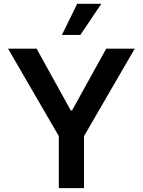

<svg xmlns="http://www.w3.org/2000/svg" viewBox="-20 -981 745 1001"><path d="M170.8 -727.3 348.7 -405.5H355.8L533.7 -727.3H682.5L418 -271.3V0H286.6V-271.3L22 -727.3ZM382.5 -961.3H508.2L399.1 -799H302.9Z"/></svg>

Font: Interop SemBd
Style: Regular
Weight: 600
Designer: Rasmus Andersson, Google, Jang Haemin
Foundry: jhaemin
Version: Version 1.008